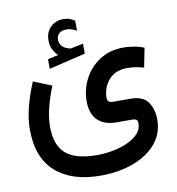

<svg xmlns="http://www.w3.org/2000/svg" viewBox="-88 -649 897 971"><g transform="rotate(-10 360.5 -163.0)"><path d="M244.1 -394.5Q228.5 -410.2 218.8 -429.7Q209 -449.2 209 -475.6Q209 -494.6 214.4 -509.8Q219.7 -524.9 229 -536.1Q242.2 -552.2 261 -560.5Q279.8 -568.8 299.8 -568.8Q320.3 -568.8 333 -564Q345.7 -559.1 359.4 -550.8L359.9 -499Q345.2 -506.8 333.3 -510.7Q321.3 -514.6 306.6 -514.6Q297.9 -514.6 287.8 -512Q277.8 -509.3 270 -502.4Q256.8 -490.7 256.8 -469.2Q257.3 -453.6 267.8 -439.5Q278.3 -425.3 302.2 -418.5Q304.7 -418 307.1 -417Q309.6 -416 312.5 -416Q314.9 -416 316.9 -416.5L378.4 -429.2V-377.9L190.4 -333V-382.3ZM189 -247.1Q167 -193.4 154.1 -141.4Q141.1 -89.4 141.1 -44.9Q141.1 50.8 190.7 94.2Q240.2 137.7 348.6 138.2Q391.1 138.2 432.9 130.4Q474.6 122.6 508.8 106.9Q543 91.3 563.7 69.1Q584.5 46.9 584.5 17.6Q584.5 3.4 578.4 -2.2Q572.3 -7.8 552.2 -7.8H475.6Q413.1 -7.8 379.4 -41.5Q345.7 -75.2 345.7 -138.2Q345.7 -199.2 373.8 -253.2Q401.9 -307.1 453.6 -340.8Q505.4 -374.5 577.1 -374.5Q595.2 -374.5 624.5 -370.4Q653.8 -366.2 681.2 -355L661.6 -255.9Q640.6 -262.7 618.7 -265.9Q596.7 -269 577.1 -269Q539.6 -269 514.6 -255.9Q489.7 -242.7 475.1 -222.4Q460.4 -202.1 454.1 -181.2Q447.8 -160.2 447.8 -144.5Q447.8 -127.4 453.9 -120.4Q460 -113.3 480.5 -113.3H568.4Q629.9 -112.8 655.8 -76.4Q681.6 -40 681.6 13.7Q681.6 85.4 637.7 137Q593.8 188.5 518.8 216.1Q443.8 243.7 351.1 243.7Q203.6 243.7 120.8 170.4Q38.1 97.2 38.1 -48.3Q38.1 -103.5 53.5 -162.6Q68.8 -221.7 95.2 -285.2Z"/></g></svg>

Font: Vazir Medium
Style: Medium
Weight: 500
Designer: Saber Rastikerdar
Foundry: Saber Rastikerdar
Version: Version 30.0.0